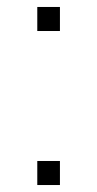

<svg xmlns="http://www.w3.org/2000/svg" viewBox="-20 -531 279 551"><path d="M152 -442H87V-511H152ZM152 0H87V-69H152Z"/></svg>

Font: Chivo Thin
Style: Regular
Weight: 100
Designer: Hector Gatti
Foundry: Omnibus-Type
Version: Version 1.007